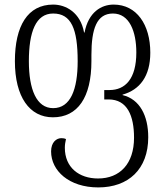

<svg xmlns="http://www.w3.org/2000/svg" viewBox="-20 -567 720 838"><path d="M409 251C540 251 627 172 627 32C627 -62 590 -134 515 -152V-154C590 -175 636 -234 636 -337C636 -460 576 -547 476 -547C422 -547 366 -514 349 -425H347C331 -513 267 -547 212 -547C101 -547 45 -454 45 -300C45 -144 109 -55 211 -55C319 -55 379 -142 379 -300V-327C379 -441 402 -508 473 -508C545 -508 575 -429 575 -338C575 -222 526 -174 458 -174H435V-133H454C536 -133 565 -61 565 34C565 148 503 212 408 212C325 212 263 164 263 78C263 65 265 53 268 40C262 37 255 36 248 36C226 36 203 54 203 94C203 178 281 251 409 251ZM212 -95C139 -95 106 -177 106 -300C106 -427 136 -508 212 -508C291 -508 319 -441 319 -300C319 -177 288 -95 212 -95Z"/></svg>

Font: Noto Serif Georgian ExtraCondensed Light
Style: Regular
Weight: 300
Width: 2
Designer: Monotype Design Team, Akaki Razmadze
Foundry: Google LLC
Version: Version 2.003